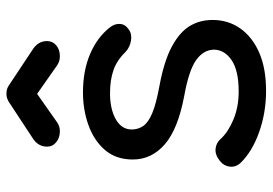

<svg xmlns="http://www.w3.org/2000/svg" viewBox="-142 -680 827 582"><g transform="rotate(-90 271.0 -389.5)"><path d="M286 4Q220 4 161 -17Q102 -38 68 -73Q54 -88 56.5 -106.5Q59 -125 75 -137Q93 -151 111 -149Q129 -147 141 -133Q161 -111 199 -95Q237 -79 284 -79Q347 -79 378.5 -100Q410 -121 411 -153Q411 -185 380 -207.5Q349 -230 271 -244Q170 -263 124 -303Q78 -343 78 -400Q78 -451 107 -484.5Q136 -518 182.5 -534.5Q229 -551 281 -551Q347 -551 397.5 -529.5Q448 -508 478 -470Q490 -455 489 -439Q488 -423 472 -412Q458 -402 438 -405.5Q418 -409 404 -422Q379 -448 349 -458.5Q319 -469 279 -469Q231 -469 200 -451.5Q169 -434 169 -403Q169 -384 179.5 -368.5Q190 -353 218.5 -341Q247 -329 302 -319Q377 -305 420.5 -281.5Q464 -258 482.5 -227.5Q501 -197 501 -158Q501 -111 475.5 -74.5Q450 -38 402.5 -17Q355 4 286 4ZM164 -621Q144 -621 130.5 -632Q117 -643 117 -660Q117 -685 139 -701L253 -776Q265 -783 277 -783Q284 -783 290 -781.5Q296 -780 302 -776L415 -701Q437 -685 437 -660Q437 -643 424 -632Q411 -621 391 -621Q382 -621 375 -623.5Q368 -626 361 -631L277 -690L193 -631Q180 -621 164 -621Z"/></g></svg>

Font: Comfortaa SemiBold
Style: Regular
Weight: 600
Designer: Johan Aakerlund
Foundry: Johan Aakerlund
Version: Version 3.104; ttfautohint (v1.8.1.43-b0c9)